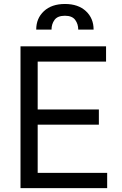

<svg xmlns="http://www.w3.org/2000/svg" viewBox="-20 -965 627 985"><path d="M529.8 -78.1V0H85.2V-727.3H524.1V-649.1H173.3V-403.4H487.2V-325.3H173.3V-78.1ZM460.2 -813.2H381.4Q381.4 -841.6 365.8 -862.9Q350.1 -884.2 313.2 -884.2Q275.2 -884.2 259.8 -862.9Q244.3 -841.6 244.3 -813.2H165.8Q165.8 -871.1 205.4 -907.8Q245 -944.6 313.2 -944.6Q381.4 -944.6 420.8 -907.8Q460.2 -871.1 460.2 -813.2Z"/></svg>

Font: Interface
Style: Regular
Weight: 400
Designer: Rasmus Andersson
Foundry: rsms
Version: Version 1.8